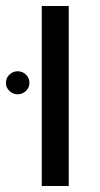

<svg xmlns="http://www.w3.org/2000/svg" viewBox="-54 -619 334 639"><path d="M85 -599.1V0H174.8V-599.1ZM-34.2 -342.8C-34.2 -332.4 -30.3 -323.5 -22.5 -316.2C-14.6 -308.8 -5.5 -305.2 4.9 -305.2C15.3 -305.2 24.4 -308.8 32.2 -316.2C40 -323.5 43.9 -332.4 43.9 -342.8C43.9 -354.2 40 -363.5 32.2 -370.8C24.4 -378.2 15.3 -381.8 4.9 -381.8C-5.5 -381.8 -14.6 -378.2 -22.5 -370.8C-30.3 -363.5 -34.2 -354.2 -34.2 -342.8Z"/></svg>

Font: Arimo
Style: Regular
Weight: 400
Designer: Steve Matteson
Foundry: Monotype Imaging Inc.
Version: Version 1.32